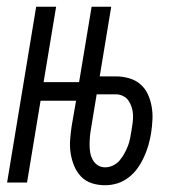

<svg xmlns="http://www.w3.org/2000/svg" viewBox="-20 -540 540 568"><path d="M291 8Q270 8 251.5 2Q233 -4 220 -17.5Q207 -31 199.5 -49Q192 -67 189 -86.5Q186 -106 187.5 -126.5Q189 -147 192 -167L205 -242H100L60 0H1L87 -520H146L109 -297H214L251 -520H309L275 -314H323Q343 -314 362 -308.5Q381 -303 395 -291Q409 -279 417 -262Q425 -245 428.5 -225.5Q432 -206 431 -186Q430 -166 427 -146Q424 -128 419 -110.5Q414 -93 406 -75.5Q398 -58 387 -42.5Q376 -27 360.5 -15Q345 -3 327 2.5Q309 8 291 8ZM291 -45Q303 -45 314.5 -50.5Q326 -56 334 -65.5Q342 -75 348 -86Q354 -97 358.5 -108.5Q363 -120 365 -131.5Q367 -143 369 -154Q371 -166 372.5 -177.5Q374 -189 373.5 -200.5Q373 -212 369.5 -223Q366 -234 360 -242.5Q354 -251 344 -256Q334 -261 323 -261H266L249 -158Q247 -147 246 -135Q245 -123 245 -111Q245 -99 247 -88Q249 -77 254.5 -67Q260 -57 269.5 -51Q279 -45 291 -45Z"/></svg>

Font: Iosevka Light
Style: Italic
Weight: 300
Italic angle: -9°
Monospace: yes
Designer: Belleve Invis
Foundry: Belleve Invis
Version: Version 32.5.0; ttfautohint (v1.8.4)